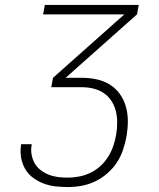

<svg xmlns="http://www.w3.org/2000/svg" viewBox="-20 -755 640 775"><path d="M253 0Q227 0 202 -3Q177 -6 154 -15Q131 -24 112 -38.5Q93 -53 81 -74Q69 -95 65 -120Q61 -145 65 -170Q65 -171 65 -171.5Q65 -172 65 -173H108Q108 -172 108 -171.5Q108 -171 108 -171Q104 -151 107.5 -131.5Q111 -112 120 -96Q129 -80 144 -68.5Q159 -57 176.5 -50Q194 -43 213.5 -40.5Q233 -38 253 -38Q276 -38 299.5 -42.5Q323 -47 345 -57.5Q367 -68 385.5 -85Q404 -102 417 -123Q430 -144 437.5 -166.5Q445 -189 449 -212Q453 -236 453 -260.5Q453 -285 447.5 -307Q442 -329 429.5 -348Q417 -367 398.5 -379.5Q380 -392 357 -397.5Q334 -403 310 -403H187L194 -441L482 -697H154L161 -735H540L533 -697L245 -441H310Q340 -441 369 -435Q398 -429 422.5 -414Q447 -399 463.5 -376Q480 -353 488 -325Q496 -297 496 -267Q496 -237 491 -206Q486 -179 477 -151.5Q468 -124 452 -99.5Q436 -75 413 -55Q390 -35 363.5 -22.5Q337 -10 309 -5Q281 0 253 0Z"/></svg>

Font: Iosevka Curly XLtExObl
Style: Regular
Weight: 200
Width: 7
Italic angle: -9°
Monospace: yes
Designer: Belleve Invis
Foundry: Belleve Invis
Version: Version 11.0.1; ttfautohint (v1.8.3)